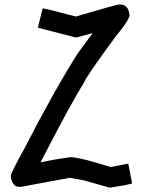

<svg xmlns="http://www.w3.org/2000/svg" viewBox="-20 -871 651 872"><path d="M521.5 -850.6H525.4Q562.5 -850.6 568.4 -803.7Q568.4 -780.8 505.9 -706.1Q365.7 -515.6 361.3 -495.1Q306.6 -410.2 164.1 -133.8H166Q215.8 -145.5 298.8 -157.2Q342.8 -156.7 482.4 -112.3L562.5 -127.9L580.1 -38.1Q557.6 -30.3 478.5 -18.6L361.3 -51.8L296.9 -63.5L76.2 -22.5H66.4Q38.6 -22.5 29.3 -63.5V-73.2Q29.3 -85.4 91.8 -198.2Q228.5 -464.4 334 -629.9L400.4 -719.7H396.5L326.2 -700.2L152.3 -745.1V-747.1L173.8 -833Q184.6 -833 324.2 -795.9Q510.3 -850.6 521.5 -850.6Z"/></svg>

Font: ww_drahtTSB
Style: Regular
Weight: 400
Designer: Dr. Wolfgang Wiebecke
Version: Version 1.06 May 21, 2010, initial release